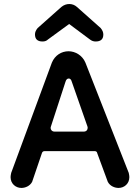

<svg xmlns="http://www.w3.org/2000/svg" viewBox="-20 -908 688 944"><path d="M189 -704C200 -704 209 -707 216 -714L320 -790L422 -714C431 -707 440 -704 450 -704C475 -704 488 -715 488 -738C488 -749 484 -759 475 -770L358 -874C337 -893 305 -893 282 -874L165 -770C156 -759 152 -749 152 -739C152 -716 164 -704 189 -704ZM85 16C104 16 127 7 138 -14L186 -155C188 -162 193 -165 200 -165H445C452 -165 457 -162 458 -155L510 -14C521 7 544 16 563 16C591 16 616 -5 616 -37C616 -42 615 -49 613 -58L400 -600C385 -636 350 -656 317 -656C282 -656 250 -636 235 -600L35 -58C33 -49 32 -42 32 -37C32 -5 57 16 85 16ZM248 -261C235 -261 229 -271 229 -278C229 -280 229 -283 230 -285L302 -506C305 -517 311 -522 318 -522C325 -522 330 -517 333 -506L410 -286C411 -283 411 -281 411 -279C411 -270 405 -261 392 -261Z"/></svg>

Font: Dongle
Style: Regular
Weight: 400
Designer: Yanghee Ryu
Foundry: Yanghee Ryu
Version: Version 2.000